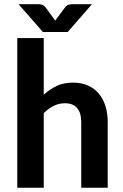

<svg xmlns="http://www.w3.org/2000/svg" viewBox="-20 -880 577 900"><path d="M61 0ZM61 0V-701.7H185.1V-436Q212.9 -461.4 245.4 -477.1Q277.8 -492.7 322.8 -492.7Q362.3 -492.7 392.6 -479Q422.9 -465.3 443.4 -440.9Q463.9 -416.5 474.4 -382.6Q484.9 -348.6 484.9 -308.6V0H360.8V-308.6Q360.8 -350.1 341.8 -373Q322.8 -396 284.7 -396Q256.3 -396 231.7 -383.8Q207 -371.6 185.1 -349.6V0ZM297.4 -730H181.2L66.9 -860.4H156.7Q164.1 -860.4 174.6 -858.4Q185.1 -856.4 193.4 -845.7L231.4 -793.9Q233.4 -791 235.4 -788.3Q237.3 -785.6 238.8 -783.2L246.6 -793.9L284.7 -845.2Q293 -856.4 303.5 -858.4Q314 -860.4 321.3 -860.4H411.1Z"/></svg>

Font: Carlito
Style: Bold
Weight: 700
Designer: Lukasz Dziedzic
Foundry: tyPoland Lukasz Dziedzic
Version: Version 1.104